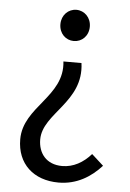

<svg xmlns="http://www.w3.org/2000/svg" viewBox="-55 -598 583 858"><g transform="rotate(5 237.0 -169.0)"><path d="M240 219C321 219 384 180 432 127L379 79C344 119 300 144 250 144C178 144 142 95 142 34C142 -84 320 -148 296 -322H215C233 -165 53 -106 53 41C53 151 128 219 240 219ZM253 -417C289 -417 319 -445 319 -487C319 -528 289 -557 253 -557C217 -557 187 -528 187 -487C187 -445 217 -417 253 -417Z"/></g></svg>

Font: Noto Sans Mono CJK JP Regular
Style: Regular
Weight: 400
Designer: Ryoko NISHIZUKA (kana & ideographs); Paul D. Hunt (Latin, Greek & Cyrillic); Wenlong ZHANG (bopomofo); Sandoll Communica
Foundry: Adobe Systems Incorporated
Version: Version 1.004;PS 1.004;hotconv 1.0.82;makeotf.lib2.5.63406